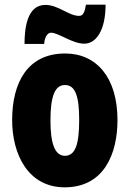

<svg xmlns="http://www.w3.org/2000/svg" viewBox="-20 -792 556 822"><path d="M85 -604H169C172 -640 187 -652 198 -652C231 -652 289 -605 341 -605C392 -605 432 -663 432 -772H348C343 -741 336 -724 319 -724C274 -724 230 -771 174 -771C94 -771 85 -666 85 -604ZM483 -278C483 -460 393 -563 259 -563C97 -563 32 -437 32 -278C32 -132 100 10 257 10C427 10 483 -136 483 -278ZM196 -276C196 -380 215 -428 258 -428C303 -428 319 -379 319 -278C319 -176 303 -125 258 -125C215 -125 196 -177 196 -276Z"/></svg>

Font: Noto Sans Lao ExtraCondensed Black
Style: Regular
Weight: 900
Width: 2
Designer: Monotype Design Team
Foundry: Monotype Imaging Inc.
Version: Version 2.003